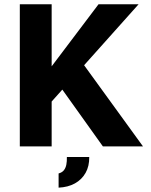

<svg xmlns="http://www.w3.org/2000/svg" viewBox="-20 -687 710 901"><path d="M215 -202.2 168.2 -304 442.4 -667H630.4ZM73 0V-667H222.4V0ZM355.2 -407.8 651 0H462.8L240 -312ZM255 193.6V127Q271.6 122.4 279.9 111.8Q288.2 101.2 291.3 85.6Q294.4 70 293.8 49.6H398.8Q399.4 92.8 381.6 124.3Q363.8 155.8 331.5 173.7Q299.2 191.6 255 193.6Z"/></svg>

Font: Maven Pro VF Beta
Style: Regular
Weight: 400
Designer: Joe Prince
Foundry: Joe Prince
Version: Version 2.002